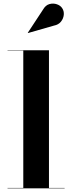

<svg xmlns="http://www.w3.org/2000/svg" viewBox="-20 -1023 392 1043"><path d="M246 -750V-2H331V0H21V-2H106.5V-748H21V-750ZM132 -843.5 131 -845 213.5 -970.5Q227.5 -995 248.5 -1000.8Q269.5 -1006.5 289 -999.8Q308.5 -993 317.5 -979Q328.5 -963 326.5 -942.5Q324.5 -922 311 -905.2Q297.5 -888.5 273.5 -884Z"/></svg>

Font: Bodoni Moda 96pt
Style: Bold
Weight: 700
Version: Version 2.005